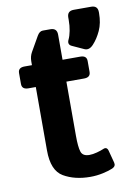

<svg xmlns="http://www.w3.org/2000/svg" viewBox="-84 -775 587 845"><g transform="rotate(-10 209.5 -352.5)"><path d="M270 -565.9Q250.5 -574.7 260.7 -595.7Q267.6 -609.9 272 -632.3Q276.4 -654.8 276.4 -680.7V-691.4Q276.4 -720.7 305.7 -720.7H383.8Q413.1 -720.7 413.1 -691.4V-687Q413.1 -642.6 397.9 -609.6Q382.8 -576.7 361.8 -554.2Q342.3 -533.2 322.3 -542ZM49.3 -415Q20.5 -415 20.5 -439.5V-488.3Q20.5 -512.7 49.3 -512.7H82.5V-529.8Q82.5 -551.8 92.8 -569.8L130.4 -635.7Q141.1 -654.3 155.8 -654.3H189.9Q219.2 -654.3 219.2 -625V-512.7H298.3Q327.1 -512.7 327.1 -488.3V-439.5Q327.1 -415 298.3 -415H219.2V-172.9Q219.2 -123 226.3 -101.3Q233.4 -79.6 263.2 -79.6Q278.3 -79.6 297.4 -84.7Q316.4 -89.8 327.1 -94.7Q344.2 -102.5 349.6 -83.5L364.3 -27.8Q368.7 -11.2 351.6 -3.4Q335.4 3.9 307.4 10Q279.3 16.1 251 16.1Q181.2 16.1 131.8 -12.7Q82.5 -41.5 82.5 -131.3V-415Z"/></g></svg>

Font: Istok
Style: Bold
Weight: 700
Designer: Andrey V. Panov
Foundry: Andrey V. Panov
Version: Version 1.0.1